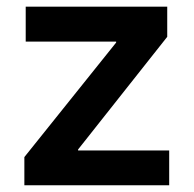

<svg xmlns="http://www.w3.org/2000/svg" viewBox="-20 -549 574 569"><path d="M52.2 0V-83.5L324.2 -422.9V-425.8H56.2V-529.3H475.6V-439.9L211.4 -106V-103H481.4V0Z"/></svg>

Font: Inter 24pt SemiBold
Style: Regular
Weight: 600
Designer: Rasmus Andersson
Foundry: rsms
Version: Version 4.001;git-66647c0bb